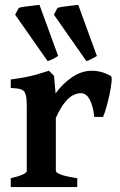

<svg xmlns="http://www.w3.org/2000/svg" viewBox="-20 -754 484 774"><path d="M427.2 -447.3Q431.6 -444.3 429.7 -423.8Q427.7 -403.3 421.9 -375.2Q416 -347.2 408.7 -321.5Q401.4 -295.9 395.5 -282.7H359.9Q356.4 -322.3 342.8 -350.3Q329.1 -378.4 305.7 -378.4Q293 -378.4 276.9 -371.3Q260.7 -364.3 242.7 -342.8Q224.6 -321.3 205.1 -278.8V-65.4Q205.1 -58.1 225.3 -50.3Q245.6 -42.5 291.5 -35.6V0H23.4V-35.6Q87.9 -50.3 87.9 -65.4V-324.2Q87.9 -356.4 84.5 -369.1Q81.1 -381.8 76.7 -386.2Q70.3 -392.6 60.3 -395.3Q50.3 -397.9 23.4 -399.4V-433.6Q59.1 -438.5 83.3 -443.1Q107.4 -447.8 128.7 -453.9Q149.9 -460 177.2 -468.8L197.8 -448.2L204.1 -377.4Q230.5 -415 269.3 -441.9Q308.1 -468.8 350.1 -468.8Q390.1 -468.8 427.2 -447.3ZM41 -694.8 55.7 -722.2Q62 -724.6 79.1 -727.1Q96.2 -729.5 113.8 -731.4Q131.3 -733.4 139.2 -734.4L214.4 -528.3Q204.6 -522.5 192.4 -515.9Q180.2 -509.3 171.9 -507.8ZM197.3 -694.8 211.9 -722.2Q218.3 -724.6 235.4 -727.1Q252.4 -729.5 270 -731.4Q287.6 -733.4 295.4 -734.4L370.6 -528.3Q360.8 -522.5 348.4 -515.9Q335.9 -509.3 328.1 -507.8Z"/></svg>

Font: Gentium Plus
Style: Bold
Weight: 700
Designer: Victor Gaultney, Annie Olsen, Iska Routamaa, Becca Hirsbrunner
Foundry: SIL International
Version: Version 6.101